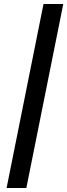

<svg xmlns="http://www.w3.org/2000/svg" viewBox="-20 -828 337 962"><path d="M297 -808 112 114H13L198 -808Z"/></svg>

Font: Gontserrat Medium
Style: Italic
Weight: 500
Italic angle: -11.3°
Designer: Julieta Ulanovsky
Foundry: Julieta Ulanovsky
Version: Version 6.001